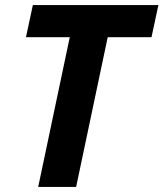

<svg xmlns="http://www.w3.org/2000/svg" viewBox="-20 -734 642 754"><path d="M130 0H279L403 -588H575L602 -714H109L82 -588H254Z"/></svg>

Font: Noto Sans
Style: Bold Italic
Weight: 700
Italic angle: -12°
Designer: Monotype Design Team
Foundry: Monotype Imaging Inc.
Version: Version 2.013